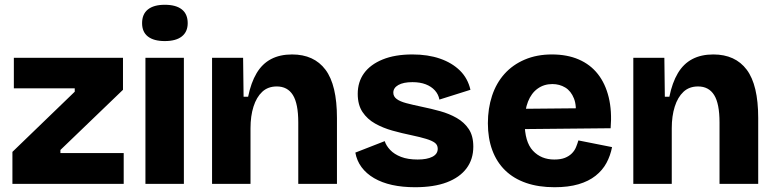

<svg xmlns="http://www.w3.org/2000/svg" viewBox="-20 -770 3246 804"><path d="M32 0V-134L293 -386V-400H38V-528H495V-394L233 -142V-129H498V0Z M589 0V-528H750V0ZM670 -598Q624 -598 599.5 -617Q575 -636 575 -673Q575 -711 599.5 -730.5Q624 -750 670 -750Q717 -750 741.5 -730.5Q766 -711 766 -673Q766 -637 741.5 -617.5Q717 -598 670 -598Z M868 0V-315V-528H998L1000 -365H1019Q1031 -424 1054.5 -463.5Q1078 -503 1115 -522.5Q1152 -542 1203 -542Q1295 -542 1343 -478Q1391 -414 1391 -276V0H1229V-257Q1229 -336 1206.5 -372Q1184 -408 1139 -408Q1102 -408 1078 -385.5Q1054 -363 1041.5 -323.5Q1029 -284 1029 -233V0Z M1718 14Q1665 14 1622 4.5Q1579 -5 1546.5 -24Q1514 -43 1494 -70Q1474 -97 1468 -131L1591 -179Q1597 -160 1614 -142Q1631 -124 1659.5 -113Q1688 -102 1729 -102Q1768 -102 1790.5 -113.5Q1813 -125 1813 -147Q1813 -163 1801 -172Q1789 -181 1764.5 -188.5Q1740 -196 1702 -204Q1663 -212 1623.5 -223Q1584 -234 1551 -252.5Q1518 -271 1498 -301Q1478 -331 1478 -377Q1478 -427 1504.5 -463.5Q1531 -500 1582.5 -521Q1634 -542 1707 -542Q1772 -542 1822.5 -524.5Q1873 -507 1906 -474.5Q1939 -442 1950 -394L1820 -353Q1816 -375 1801 -391.5Q1786 -408 1762.5 -417Q1739 -426 1707 -426Q1669 -426 1648 -414Q1627 -402 1627 -382Q1627 -366 1641 -355.5Q1655 -345 1681.5 -338Q1708 -331 1746 -323Q1785 -315 1823 -304.5Q1861 -294 1892.5 -276Q1924 -258 1943 -229.5Q1962 -201 1962 -156Q1962 -103 1933.5 -65Q1905 -27 1851 -6.5Q1797 14 1718 14Z M2302 14Q2235 14 2183 -4Q2131 -22 2095.5 -56.5Q2060 -91 2041.5 -141Q2023 -191 2023 -254Q2023 -316 2040.5 -369Q2058 -422 2092.5 -460.5Q2127 -499 2177.5 -520.5Q2228 -542 2291 -542Q2355 -542 2403.5 -521Q2452 -500 2483.5 -460Q2515 -420 2529 -362.5Q2543 -305 2537 -233L2128 -229V-314L2442 -317L2389 -276Q2396 -326 2383.5 -357.5Q2371 -389 2347 -403.5Q2323 -418 2293 -418Q2258 -418 2231.5 -399Q2205 -380 2191 -344.5Q2177 -309 2177 -258Q2177 -176 2211.5 -139Q2246 -102 2301 -102Q2328 -102 2345.5 -109Q2363 -116 2374.5 -127.5Q2386 -139 2392 -153.5Q2398 -168 2402 -182L2543 -154Q2536 -118 2519.5 -87.5Q2503 -57 2474 -34Q2445 -11 2402.5 1.5Q2360 14 2302 14Z M2632 0V-315V-528H2762L2764 -365H2783Q2795 -424 2818.5 -463.5Q2842 -503 2879 -522.5Q2916 -542 2967 -542Q3059 -542 3107 -478Q3155 -414 3155 -276V0H2993V-257Q2993 -336 2970.5 -372Q2948 -408 2903 -408Q2866 -408 2842 -385.5Q2818 -363 2805.5 -323.5Q2793 -284 2793 -233V0Z"/></svg>

Font: Bricolage Grotesque 24pt ExtraBold
Style: Regular
Weight: 800
Designer: Mathieu Triay
Foundry: Atelier Triay
Version: Version 1.001;gftools[0.9.33.dev8+g029e19f]